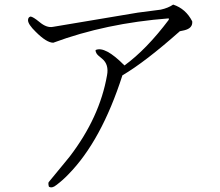

<svg xmlns="http://www.w3.org/2000/svg" viewBox="-20 -773 960 836"><path d="M817 -680Q820 -650 782 -641Q779 -640 763 -637Q612 -503 513 -445Q421 -159 277 -13Q252 13 225 33Q207 48 193 40Q189 26 192 20Q201 9 262 -65Q275 -80 284 -92Q414 -262 446 -445Q455 -492 425 -517Q403 -534 400 -541Q396 -547 396 -555Q437 -574 522 -488Q618 -558 715 -687V-693Q441 -672 212 -587Q183 -587 136 -634Q102 -667 102 -685Q102 -698 113 -701Q124 -700 152 -677Q183 -651 210 -656L580 -718L680 -731Q712 -738 734 -753Q789 -735 817 -680Z"/></svg>

Font: cwTeXKai
Style: Medium
Weight: 500
Version: Version 1.17